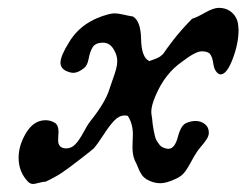

<svg xmlns="http://www.w3.org/2000/svg" viewBox="-20 -461 615 479"><path d="M26.4 -67.4Q26.4 -98.6 45.4 -129.9Q64.5 -161.1 93.8 -161.1Q106.4 -161.1 117.2 -154.3Q126 -148.4 126 -131.8Q126 -128.9 125.5 -122.1Q125 -115.2 125 -111.3Q125 -90.8 145.5 -90.8Q158.2 -90.8 168 -101.1Q177.7 -111.3 188 -130.4Q198.2 -149.4 205.1 -158.2Q243.2 -206.1 252.9 -238.3Q254.9 -245.1 260.7 -261.2Q266.6 -277.3 269.5 -288.1Q272.5 -298.8 272.5 -308.6Q272.5 -324.2 262.7 -339.4Q252.9 -354.5 237.3 -354.5Q217.8 -354.5 210.9 -342.8Q204.1 -331.1 201.2 -314.5Q198.2 -297.9 189.5 -291Q174.8 -279.3 163.1 -279.3Q154.3 -279.3 142.6 -285.2Q130.9 -292 130.9 -304.7Q130.9 -321.3 152.3 -355.5Q183.6 -408.2 252 -425.8Q261.7 -427.7 265.6 -427.7Q274.4 -427.7 289.1 -424.3Q303.7 -420.9 311.5 -419.9Q331.1 -409.2 332 -363.3Q333 -317.4 352.5 -308.6Q373 -315.4 379.9 -320.3Q386.7 -325.2 390.6 -331.5Q394.5 -337.9 412.1 -360.8Q429.7 -383.8 459 -414.1Q469.7 -417 491.2 -429.2Q512.7 -441.4 525.4 -441.4Q545.9 -441.4 559.1 -429.2Q572.3 -417 574.2 -398.4Q574.2 -396.5 574.7 -392.6Q575.2 -388.7 575.2 -386.7Q575.2 -352.5 560.5 -314Q545.9 -275.4 530.3 -275.4Q523.4 -275.4 517.6 -285.2Q513.7 -291 511.7 -304.7Q509.8 -318.4 504.4 -325.7Q499 -333 483.4 -333Q467.8 -333 433.6 -306.6Q392.6 -278.3 369.1 -224.6Q357.4 -198.2 357.4 -181.6Q357.4 -177.7 359.4 -166Q359.4 -163.1 360.8 -151.9Q362.3 -140.6 363.3 -136.2Q364.3 -131.8 366.2 -123Q368.2 -114.3 370.6 -110.4Q373 -106.4 377 -101.1Q380.9 -95.7 386.2 -93.3Q391.6 -90.8 398.4 -89.8H400.4Q416 -89.8 423.8 -119.6Q431.6 -149.4 445.3 -154.3Q457 -159.2 467.8 -159.2Q481.4 -159.2 491.2 -151.4Q501 -143.6 501 -129.9Q501 -122.1 495.6 -113.8Q490.2 -105.5 481.4 -95.2Q472.7 -85 468.8 -78.1Q465.8 -74.2 455.6 -55.2Q445.3 -36.1 437.5 -27.8Q429.7 -19.5 416 -13.7Q394.5 -3.9 379.9 -3.9Q362.3 -3.9 345.7 -13.7Q337.9 -18.6 333 -25.9Q328.1 -33.2 324.2 -43.5Q320.3 -53.7 316.4 -60.5Q310.5 -74.2 310.5 -93.8Q310.5 -99.6 311 -110.4Q311.5 -121.1 311.5 -126Q311.5 -152.3 298.8 -171.9Q295.9 -172.9 291 -172.9Q277.3 -172.9 265.1 -160.2Q252.9 -147.5 237.8 -124Q222.7 -100.6 213.9 -90.8Q206.1 -84 190.9 -72.3Q175.8 -60.5 169.4 -55.7Q163.1 -50.8 151.9 -42.5Q140.6 -34.2 133.3 -29.3Q126 -24.4 115.2 -18.6Q104.5 -12.7 93.8 -7.8Q87.9 -7.8 77.1 -4.9Q66.4 -2 62.5 -2Q55.7 -2 49.8 -7.8Q26.4 -32.2 26.4 -67.4Z"/></svg>

Font: Essays1743
Style: Italic
Weight: 500
Italic angle: -10°
Designer: Based on the typeface in a 1743 English translation of the essays of Montaigne.  PostScript/TrueType font designed by Jo
Version: Version 002.100